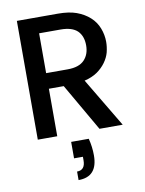

<svg xmlns="http://www.w3.org/2000/svg" viewBox="-102 -766 836 1106"><g transform="rotate(-10 316.0 -212.5)"><path d="M365.2 45.9Q377.9 95.2 377.9 145Q377.9 270 266.1 270V220.2Q314 220.2 314 163.1V142.1H262.2V45.9ZM75.2 0V-694.8H314.9Q379.9 -694.8 422.9 -679.2Q468.3 -662.6 500 -633.8Q530.8 -606 545.9 -566.9Q561 -528.3 561 -486.8Q561 -458 553.2 -425.8Q544.9 -395.5 524.9 -368.2Q504.9 -340.8 475.1 -319.8Q443.4 -298.3 399.9 -288.1L571.8 0H436L275.9 -277.8H189V0ZM189 -369.1H314.9Q381.8 -369.1 413.1 -401.9Q443.8 -434.1 443.8 -486.8Q443.8 -541 413.1 -571.8Q381.3 -602.1 314.9 -602.1H189Z"/></g></svg>

Font: PoppinsZ Medium
Style: Regular
Weight: 500
Designer: Ninad Kale (Devanagari), Jonny Pinhorn (Latin)
Foundry: Indian Type Foundry
Version: Version 3.002;FEAKit 1.0